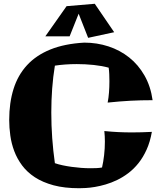

<svg xmlns="http://www.w3.org/2000/svg" viewBox="-20 -956 845 1018"><path d="M789.1 -424.8Q757.3 -424.8 729 -424.1Q700.7 -423.3 672.4 -421.9Q644 -420.4 614.3 -418Q584.5 -415.5 550.8 -412.1Q555.7 -437 557.9 -465.8Q560.1 -494.6 560.1 -524.9Q560.1 -543.5 559.3 -562Q558.6 -580.6 556.2 -597.2Q521 -606.9 476.6 -611.6Q432.1 -616.2 387.2 -616.2Q355.5 -616.2 325.7 -614Q295.9 -611.8 271 -607.9Q261.2 -548.3 256.6 -486.1Q252 -423.8 252 -359.9Q252 -291.5 256.8 -224.1Q261.7 -156.7 271 -90.8Q289.1 -84.5 312 -79.6Q335 -74.7 359.9 -71.3Q384.8 -67.9 410.4 -65.9Q436 -64 460 -64Q476.6 -64 491.9 -64.7Q507.3 -65.4 521 -67.9Q527.8 -97.2 532 -133.1Q536.1 -168.9 536.1 -205.1Q536.1 -233.9 533.2 -261.2Q572.3 -257.3 607.7 -255.6Q643.1 -253.9 680.2 -253.9Q728 -253.9 785.2 -256.8Q775.9 -203.6 757.3 -162.6Q738.8 -121.6 714.1 -90.8Q689.5 -60.1 660.4 -38.1Q631.3 -16.1 600.8 -1.5Q570.3 13.2 540 22Q509.8 30.8 483.2 35.2Q456.5 39.6 434.8 40.8Q413.1 42 399.9 42Q321.8 42 263.9 26.4Q206.1 10.7 165 -16.1Q124 -43 97.4 -78.6Q70.8 -114.3 55.7 -154.5Q40.5 -194.8 34.7 -237.3Q28.8 -279.8 28.8 -319.8Q28.8 -411.1 51.8 -484.4Q74.7 -557.6 123.3 -610.4Q171.9 -663.1 247.1 -693.6Q322.3 -724.1 426.8 -730Q494.1 -730 555.2 -710Q616.2 -689.9 664.8 -651.4Q713.4 -612.8 746.1 -555.7Q778.8 -498.5 789.1 -424.8ZM585.4 -785.2 447.3 -755.4 397 -883.3 349.1 -763.2H220.2L333 -923.3L482.4 -936Z"/></svg>

Font: Galindo
Style: Regular
Weight: 400
Version: Version 1.000